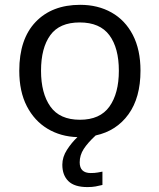

<svg xmlns="http://www.w3.org/2000/svg" viewBox="-20 -553 654 788"><path d="M307.1 113.3Q307.1 157.2 352.5 157.2Q369.1 157.2 380.9 155Q392.6 152.8 400.4 151.4V206.1Q386.2 209.5 372.3 212.2Q358.4 214.8 338.9 214.8Q285.6 214.8 260.7 190.4Q235.8 166 235.8 123Q235.8 91.3 255.1 61.5Q274.4 31.7 297.9 9.8Q229 7.8 175 -24.7Q121.1 -57.1 90.1 -117.2Q59.1 -177.2 59.1 -262.7Q59.1 -392.6 126.2 -462.9Q193.4 -533.2 309.1 -533.2Q381.8 -533.2 437.7 -501.7Q493.7 -470.2 525.1 -409.7Q556.6 -349.1 556.6 -262.7Q556.6 -152.3 507.3 -84Q458 -15.6 372.6 2.9Q339.8 33.2 323.5 58.6Q307.1 84 307.1 113.3ZM148.4 -262.7Q148.4 -169.9 186.8 -115.7Q225.1 -61.5 308.1 -61.5Q390.6 -61.5 429.2 -115.7Q467.8 -169.9 467.8 -262.7Q467.8 -356 429 -408.4Q390.1 -460.9 307.1 -460.9Q224.1 -460.9 186.3 -408.4Q148.4 -356 148.4 -262.7Z"/></svg>

Font: Lunasima
Style: Regular
Weight: 400
Designer: The DocRepair Project, Monotype Design Team
Foundry: Google
Version: Version 2.009